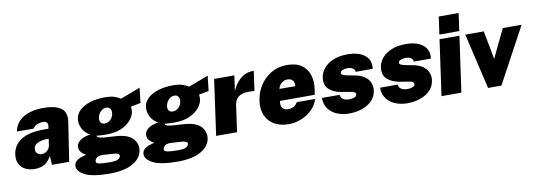

<svg xmlns="http://www.w3.org/2000/svg" viewBox="-64 -1156 4922 1759"><g transform="rotate(-10 2396.5 -276.0)"><path d="M172 10Q123 10 85.5 -9Q48 -28 29.5 -64.8Q11 -101.5 18.5 -155Q31.5 -239 105.2 -285.5Q179 -332 319 -332H359L362 -354Q366 -379 353.5 -390.5Q341 -402 313 -401Q292.5 -400.5 267 -391.5Q241.5 -382.5 225.5 -356H69Q81.5 -417 120.8 -454.8Q160 -492.5 217.2 -509.8Q274.5 -527 341 -527Q430 -527 477.5 -506.5Q525 -486 540.5 -449.8Q556 -413.5 549 -366L493 0H333L328.5 -82Q297 -29.5 260.5 -9.8Q224 10 172 10ZM258 -113Q272.5 -113 285.2 -118Q298 -123 308.2 -131.8Q318.5 -140.5 325.5 -151.5Q332.5 -162.5 335 -175L345 -240H314Q298.5 -240 273.8 -234.2Q249 -228.5 228.2 -214.5Q207.5 -200.5 203.5 -175Q199.5 -146 216.2 -129.5Q233 -113 258 -113Z M837 171Q680.5 171 608 132.8Q535.5 94.5 543 41Q546.5 18 562.5 3.5Q578.5 -11 598.8 -19Q619 -27 635.8 -31Q652.5 -35 657 -36.5Q652 -39.5 635.8 -49.5Q619.5 -59.5 606.2 -79.2Q593 -99 597.5 -130Q601.5 -156.5 632 -180Q662.5 -203.5 727.5 -213Q678 -237 655.5 -283.2Q633 -329.5 639.5 -375Q646 -420 682.8 -453.8Q719.5 -487.5 779.2 -506.2Q839 -525 915 -525Q974 -525 1006.5 -513Q1039 -501 1062.5 -487.5Q1079.5 -494 1101.8 -502.2Q1124 -510.5 1148.8 -519.8Q1173.5 -529 1198.5 -538.5Q1223.5 -548 1246 -557L1230 -417L1138 -399.5Q1141.5 -373 1139 -354Q1133 -313 1100.2 -274.5Q1067.5 -236 1010.2 -211.5Q953 -187 873 -187Q857.5 -187 835.8 -188Q814 -189 804.5 -189.5Q793.5 -190.5 787.2 -191.8Q781 -193 782 -187.5Q784.5 -175.5 804.8 -170.8Q825 -166 852 -163.5Q869 -162 897 -160.8Q925 -159.5 954 -157Q1064 -150 1109.5 -103Q1155 -56 1146 8Q1136 79 1058.2 125Q980.5 171 837 171ZM863.5 69Q918 69 937.5 56.8Q957 44.5 959.5 26Q961 13.5 947.2 6.5Q933.5 -0.5 904 -2.5L810.5 -8.5Q783.5 -10 766.8 -3.5Q750 3 742 13.5Q734 24 732.5 35.5Q729.5 56 761 62.5Q792.5 69 863.5 69ZM875.5 -289Q906.5 -289 929.8 -311.8Q953 -334.5 957.5 -368Q961.5 -393 949.8 -411.5Q938 -430 913.5 -430Q882.5 -430 859 -404.8Q835.5 -379.5 830.5 -346Q827 -321 839 -305Q851 -289 875.5 -289Z M1470.5 171Q1314 171 1241.5 132.8Q1169 94.5 1176.5 41Q1180 18 1196 3.5Q1212 -11 1232.2 -19Q1252.5 -27 1269.2 -31Q1286 -35 1290.5 -36.5Q1285.5 -39.5 1269.2 -49.5Q1253 -59.5 1239.8 -79.2Q1226.5 -99 1231 -130Q1235 -156.5 1265.5 -180Q1296 -203.5 1361 -213Q1311.5 -237 1289 -283.2Q1266.5 -329.5 1273 -375Q1279.5 -420 1316.2 -453.8Q1353 -487.5 1412.8 -506.2Q1472.5 -525 1548.5 -525Q1607.5 -525 1640 -513Q1672.5 -501 1696 -487.5Q1713 -494 1735.2 -502.2Q1757.5 -510.5 1782.2 -519.8Q1807 -529 1832 -538.5Q1857 -548 1879.5 -557L1863.5 -417L1771.5 -399.5Q1775 -373 1772.5 -354Q1766.5 -313 1733.8 -274.5Q1701 -236 1643.8 -211.5Q1586.5 -187 1506.5 -187Q1491 -187 1469.2 -188Q1447.5 -189 1438 -189.5Q1427 -190.5 1420.8 -191.8Q1414.5 -193 1415.5 -187.5Q1418 -175.5 1438.2 -170.8Q1458.5 -166 1485.5 -163.5Q1502.5 -162 1530.5 -160.8Q1558.5 -159.5 1587.5 -157Q1697.5 -150 1743 -103Q1788.5 -56 1779.5 8Q1769.5 79 1691.8 125Q1614 171 1470.5 171ZM1497 69Q1551.5 69 1571 56.8Q1590.5 44.5 1593 26Q1594.5 13.5 1580.8 6.5Q1567 -0.5 1537.5 -2.5L1444 -8.5Q1417 -10 1400.2 -3.5Q1383.5 3 1375.5 13.5Q1367.5 24 1366 35.5Q1363 56 1394.5 62.5Q1426 69 1497 69ZM1509 -289Q1540 -289 1563.2 -311.8Q1586.5 -334.5 1591 -368Q1595 -393 1583.2 -411.5Q1571.5 -430 1547 -430Q1516 -430 1492.5 -404.8Q1469 -379.5 1464 -346Q1460.5 -321 1472.5 -305Q1484.5 -289 1509 -289Z M1860 0 1932.5 -517H2120.5L2100.5 -374Q2118 -415.5 2145.2 -450.2Q2172.5 -485 2210 -506Q2247.5 -527 2295.5 -527Q2299 -527 2301 -527Q2303 -527 2303 -527L2277 -343Q2275.5 -343.5 2274.5 -343.5Q2273.5 -343.5 2271 -344Q2199.5 -351.5 2161.8 -338.2Q2124 -325 2108.8 -300Q2093.5 -275 2089.5 -248L2054.5 0Z M2536.5 10Q2456.5 10 2400.8 -22.8Q2345 -55.5 2320.2 -114.5Q2295.5 -173.5 2307.5 -252Q2318.5 -326 2359 -388.5Q2399.5 -451 2463.8 -489Q2528 -527 2610 -527Q2694.5 -527 2745.2 -492Q2796 -457 2815 -396.2Q2834 -335.5 2822.5 -259L2815 -214H2491.5Q2486 -183 2492.8 -163.5Q2499.5 -144 2515.5 -135Q2531.5 -126 2552.5 -126Q2579 -126 2601.5 -136Q2624 -146 2640.5 -176H2811.5Q2795 -118.5 2751.5 -76.8Q2708 -35 2651 -12.5Q2594 10 2536.5 10ZM2506 -323H2653.5Q2656.5 -342.5 2650.8 -359.2Q2645 -376 2630 -386Q2615 -396 2590 -396Q2570.5 -396 2552.2 -386Q2534 -376 2521.8 -359.2Q2509.5 -342.5 2506 -323Z M3096.5 10Q3042.5 10 2992 -8.5Q2941.5 -27 2908.8 -67.5Q2876 -108 2874 -174H3039Q3042 -149 3056.8 -137Q3071.5 -125 3088.2 -121.5Q3105 -118 3113.5 -118Q3146 -118 3167 -125.8Q3188 -133.5 3190 -149Q3192.5 -163.5 3179.8 -171.8Q3167 -180 3133 -185L3058.5 -197Q2986 -210.5 2945.8 -248Q2905.5 -285.5 2914.5 -355Q2921 -403 2953.8 -442Q2986.5 -481 3042.2 -504Q3098 -527 3173.5 -527Q3279.5 -527 3335.2 -481Q3391 -435 3379.5 -356H3221Q3219 -379.5 3199.5 -390.8Q3180 -402 3153.5 -402Q3126.5 -402 3106.8 -394Q3087 -386 3085 -371Q3083 -357.5 3099.8 -349.2Q3116.5 -341 3157 -334L3222 -322Q3270 -310 3298 -289.5Q3326 -269 3339 -245.2Q3352 -221.5 3354.8 -198.8Q3357.5 -176 3355 -160Q3347.5 -104.5 3311 -66.8Q3274.5 -29 3218.5 -9.5Q3162.5 10 3096.5 10Z M3637.5 10Q3583.5 10 3533 -8.5Q3482.5 -27 3449.8 -67.5Q3417 -108 3415 -174H3580Q3583 -149 3597.8 -137Q3612.5 -125 3629.2 -121.5Q3646 -118 3654.5 -118Q3687 -118 3708 -125.8Q3729 -133.5 3731 -149Q3733.5 -163.5 3720.8 -171.8Q3708 -180 3674 -185L3599.5 -197Q3527 -210.5 3486.8 -248Q3446.5 -285.5 3455.5 -355Q3462 -403 3494.8 -442Q3527.5 -481 3583.2 -504Q3639 -527 3714.5 -527Q3820.5 -527 3876.2 -481Q3932 -435 3920.5 -356H3762Q3760 -379.5 3740.5 -390.8Q3721 -402 3694.5 -402Q3667.5 -402 3647.8 -394Q3628 -386 3626 -371Q3624 -357.5 3640.8 -349.2Q3657.5 -341 3698 -334L3763 -322Q3811 -310 3839 -289.5Q3867 -269 3880 -245.2Q3893 -221.5 3895.8 -198.8Q3898.5 -176 3896 -160Q3888.5 -104.5 3852 -66.8Q3815.5 -29 3759.5 -9.5Q3703.5 10 3637.5 10Z M3956.5 0 4029.5 -517H4214.5L4141.5 0ZM4035.5 -559 4058.5 -723H4243.5L4220.5 -559Z M4390 0 4269 -517H4441L4491 -253L4618 -517H4793L4514 0Z"/></g></svg>

Font: Public Sans Thin Black
Style: Italic
Weight: 900
Italic angle: -8°
Version: Version 2.001